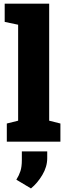

<svg xmlns="http://www.w3.org/2000/svg" viewBox="-20 -782 359 1060"><path d="M17.6 0V-100.1L80.1 -115.7V-645.5L5.9 -661.1V-761.7H251.5V-115.7L313.5 -100.1V0ZM150.9 258.3 70.3 210Q85 186.5 92.8 162.6Q100.6 138.7 100.6 101.1V53.7H240.7V91.3Q240.7 138.7 213.6 184.1Q186.5 229.5 150.9 258.3Z"/></svg>

Font: Roboto Slab LO Black
Style: Regular
Weight: 900
Designer: Google
Version: Version 2.000